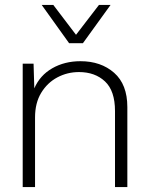

<svg xmlns="http://www.w3.org/2000/svg" viewBox="-20 -758 603 778"><path d="M72 0V-500H116L119 -400Q142 -453 192 -481.5Q242 -510 306 -510Q389 -510 442.5 -463Q496 -416 496 -324V0H446V-308Q446 -390 405.5 -428Q365 -466 300 -466Q253 -466 212.5 -444.5Q172 -423 147 -382Q122 -341 122 -282V0ZM428 -738 316 -583H260L149 -738H196L288 -617L381 -738Z"/></svg>

Font: Prodigy Sans Light
Style: Regular
Weight: 300
Designer: Wei Huang
Foundry: Wei Huang
Version: Version 1.003; ttfautohint (v1.8.3)